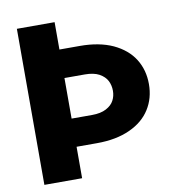

<svg xmlns="http://www.w3.org/2000/svg" viewBox="-81 -804 846 881"><g transform="rotate(-10 342.0 -363.5)"><path d="M55.2 0V-727.1H231V0ZM136.2 -466.8V-599.6H326.2Q416 -599.6 480 -570.3Q543.5 -540.5 575.7 -489.7Q607.9 -438.5 607.9 -372.6Q607.9 -306.6 575.7 -255.9Q543.5 -204.6 480 -175.8Q416 -146.5 326.2 -146.5H136.2V-277.8H326.2Q366.7 -277.8 392.6 -291.5Q418.5 -305.2 429.2 -326.2Q439.9 -346.2 439.9 -371.1Q439.9 -396 429.2 -417.5Q418.5 -438.5 392.6 -453.1Q366.7 -466.8 326.2 -466.8Z"/></g></svg>

Font: My Font
Style: Regular
Weight: 500
Designer: Rasmus Andersson
Foundry: rsms
Version: Version 0.001